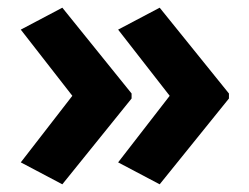

<svg xmlns="http://www.w3.org/2000/svg" viewBox="-20 -530 648 499"><path d="M575 -274 395 -51 287 -108 421 -281 287 -453 395 -510 575 -287ZM322 -274 142 -51 34 -108 168 -281 34 -453 142 -510 322 -287Z"/></svg>

Font: Noto Sans Hebrew Thin
Style: Bold
Weight: 700
Version: Version 3.001